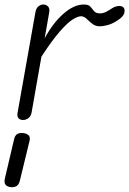

<svg xmlns="http://www.w3.org/2000/svg" viewBox="-30 -520 560 832"><path d="M70 0Q57.5 0 50.5 -7.5Q43.5 -15 46 -30.5L123.5 -467Q126.5 -484.5 136.5 -492.5Q146.5 -500.5 157.5 -500.5Q169.5 -500.5 178 -492.2Q186.5 -484 183 -464.5L163.5 -354Q200.5 -422 245.8 -461.2Q291 -500.5 333.5 -500.5Q353.5 -500.5 361.8 -491Q370 -481.5 377.8 -471.8Q385.5 -462 404 -462Q417 -462 431.2 -469.5Q445.5 -477 453 -482.5Q466.5 -491.5 479.8 -493.5Q493 -495.5 501.5 -490.5Q510 -485.5 510 -473.5Q510 -463.5 505.2 -455.5Q500.5 -447.5 492 -440.8Q483.5 -434 472 -427Q453.5 -415.5 434 -410.8Q414.5 -406 403 -406Q383.5 -406 369.8 -417Q356 -428 345 -438.8Q334 -449.5 321 -449.5Q307.5 -449.5 285.2 -435.8Q263 -422 229.8 -384.2Q196.5 -346.5 149.5 -274.5L107 -33Q104 -16 93 -8Q82 0 70 0ZM16.5 291Q2 289.5 -5.5 281Q-13 272.5 -9 254L31 83.5Q35 66.5 44.8 60.8Q54.5 55 70 56.5Q85 58 93.5 65.8Q102 73.5 98 90.5L56 263Q52 280 41.5 286.2Q31 292.5 16.5 291Z"/></svg>

Font: Edu AU VIC WA NT Hand
Style: Regular
Weight: 400
Designer: Tina and Corey Anderson, Eben Sorkin, Mirko Velimirovic
Foundry: Google for Education
Version: Version 1.001